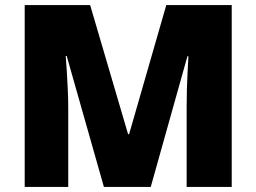

<svg xmlns="http://www.w3.org/2000/svg" viewBox="-20 -734 1007 754"><path d="M388 0 242 -514H238Q240 -494 242 -460Q244 -426 246 -386.5Q248 -347 248 -310V0H77V-714H334L483 -207H487L633 -714H890V0H713V-313Q713 -347 714 -385.5Q715 -424 717 -458.5Q719 -493 720 -513H716L572 0Z"/></svg>

Font: Noto Sans Black
Style: Regular
Weight: 900
Designer: Monotype Design Team
Foundry: Monotype Imaging Inc.
Version: Version 2.007